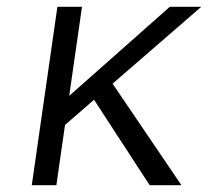

<svg xmlns="http://www.w3.org/2000/svg" viewBox="-20 -542 609 562"><path d="M155 -163 164 -245 477 -522H569ZM73 0 148 -522H220L145 0ZM418 0 239 -275 296 -317 511 0Z"/></svg>

Font: Lexend Light
Style: Italic
Weight: 300
Italic angle: -8.13011°
Designer: Bonnie Shaver-Troup, Thomas Jockin
Foundry: Lexend
Version: Version 1.007